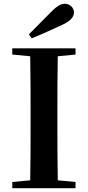

<svg xmlns="http://www.w3.org/2000/svg" viewBox="-20 -997 466 1017"><path d="M133 -815 148 -794C203 -816 257 -841 311 -866C359 -888 372 -912 372 -931C372 -954 352 -977 324 -977C302 -977 281 -965 249 -932C213 -896 173 -855 133 -815ZM45 -708 140 -699C142 -597 142 -496 142 -394V-346C142 -243 142 -141 140 -42L45 -33V0H380V-33L286 -42C284 -143 284 -245 284 -347V-394C284 -497 284 -599 286 -699L380 -708V-741H45Z"/></svg>

Font: Noto Serif JP
Style: Bold
Weight: 700
Designer: Ryoko NISHIZUKA 西塚涼子 (kana & ideographs); Frank Grießhammer (Latin, Greek & Cyrillic); Wenlong ZHANG 张文龙 (bopomofo); San
Foundry: Adobe
Version: Version 2.001;hotconv 1.1.0;makeotfexe 2.6.0